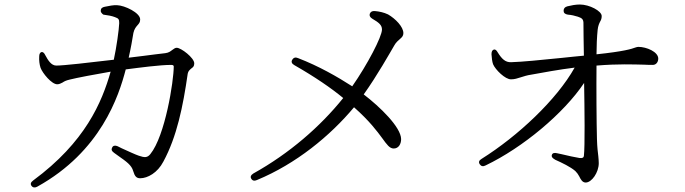

<svg xmlns="http://www.w3.org/2000/svg" viewBox="-20 -791 3040 852"><path d="M602 0C635 0 679 -24 705 -74C765 -185 792 -318 813 -464C815 -476 823 -482 830 -488C837 -493 842 -497 842 -510C842 -534 784 -579 764 -579C757 -579 751 -574 744 -569C736 -563 729 -557 713 -555C702 -554 688 -552 671 -550C638 -546 596 -540 551 -535C560 -574 568 -619 572 -645C576 -663 584 -672 591 -680C597 -687 602 -692 602 -705C602 -734 534 -767 499 -768C485 -769 464 -765 445 -761C433 -759 427 -753 427 -743C427 -733 439 -726 439 -726C456 -724 478 -720 490 -715C507 -709 509 -705 509 -688C508 -660 497 -581 485 -526C375 -513 262 -500 230 -500C207 -500 193 -524 181 -546C176 -557 170 -561 164 -560C158 -558 154 -552 154 -540C153 -523 155 -505 160 -490C169 -466 209 -417 234 -417C243 -417 250 -421 258 -425C265 -430 273 -434 290 -438C317 -445 406 -462 471 -473C432 -337 359 -161 127 10C116 18 114 26 120 34C126 42 136 43 146 37C427 -119 507 -364 538 -483C600 -491 690 -503 740 -503C748 -503 751 -500 751 -496C751 -432 713 -188 647 -107C634 -91 622 -91 596 -100C581 -105 551 -119 520 -133C514 -136 508 -139 502 -142C491 -147 482 -145 478 -137C473 -128 475 -121 486 -113L504 -100C541 -74 564 -58 571 -32C578 -8 586 0 602 0Z M1095 2C1100 11 1109 13 1120 8C1294 -64 1445 -188 1551 -315C1620 -254 1653 -209 1676 -178C1697 -149 1709 -132 1727 -132C1749 -132 1760 -152 1760 -174C1759 -227 1666 -317 1594 -372C1654 -456 1710 -556 1730 -590C1737 -603 1748 -612 1756 -619C1764 -626 1770 -632 1770 -644C1770 -672 1735 -708 1702 -727C1683 -736 1664 -740 1643 -742C1631 -743 1624 -738 1621 -730C1618 -722 1622 -714 1632 -708C1661 -691 1675 -680 1675 -660C1675 -628 1610 -504 1543 -408C1476 -451 1396 -497 1303 -533C1292 -538 1283 -536 1277 -526C1271 -517 1275 -508 1286 -502C1377 -450 1450 -400 1503 -356C1401 -229 1264 -110 1104 -21C1093 -14 1090 -6 1095 2Z M2109 -62C2115 -53 2124 -51 2135 -57C2300 -136 2482 -288 2572 -423C2574 -304 2576 -142 2571 -99C2570 -92 2565 -88 2551 -90C2531 -93 2501 -100 2471 -107C2465 -108 2458 -110 2452 -111C2440 -114 2432 -112 2429 -104C2426 -97 2430 -90 2441 -84C2442 -83 2443 -83 2444 -82C2475 -68 2511 -51 2533 -32C2541 -24 2545 -18 2550 -9C2557 5 2564 19 2579 19C2606 19 2637 -26 2637 -67C2637 -77 2636 -86 2635 -98C2633 -114 2630 -137 2629 -174C2627 -246 2626 -405 2627 -500C2724 -508 2792 -505 2838 -504C2853 -503 2866 -503 2877 -503C2891 -503 2901 -515 2901 -531C2901 -561 2849 -583 2813 -583C2809 -583 2805 -582 2799 -580C2783 -574 2750 -563 2627 -550C2627 -586 2629 -629 2632 -658C2634 -677 2639 -687 2643 -695C2647 -702 2650 -708 2650 -720C2650 -742 2596 -771 2553 -771C2534 -771 2514 -767 2498 -763C2486 -760 2481 -753 2481 -743C2481 -734 2487 -728 2500 -726C2516 -725 2531 -721 2544 -717C2562 -711 2568 -706 2569 -691C2569 -658 2570 -599 2571 -544C2541 -541 2507 -538 2472 -534C2384 -525 2292 -516 2248 -515C2223 -514 2207 -529 2189 -558C2183 -569 2177 -573 2171 -571C2164 -568 2161 -562 2161 -550C2162 -535 2164 -517 2168 -506C2178 -482 2222 -438 2248 -439C2263 -439 2276 -443 2291 -448C2304 -452 2318 -457 2339 -460C2389 -469 2458 -482 2530 -491C2450 -348 2278 -187 2117 -86C2105 -79 2103 -71 2109 -62Z"/></svg>

Font: 寒蝉锦书宋
Style: Regular
Weight: 400
Designer: 寒蝉锦书宋{Warren} 思源宋体{Ryoko NISHIZUKA 西塚涼子 (kana & ideographs); Frank Grießhammer (Latin, Greek & Cyrillic); Wenlong ZHANG 
Foundry: Adobe & ChillType
Version: Version 2.000;Glyphs 3.1.1 (3135)